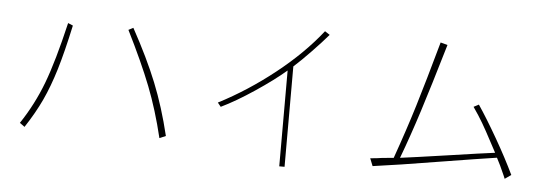

<svg xmlns="http://www.w3.org/2000/svg" viewBox="-48 -809 2856 1010"><g transform="rotate(5 1380.0 -303.5)"><path d="M812 -32Q777 -178 729.5 -299.5Q682 -421 600 -585L625 -598Q708 -447 758.5 -321.5Q809 -196 845 -46ZM74 -48Q144 -153 188.5 -270.5Q233 -388 281 -593L307 -582Q276 -439 248 -346.5Q220 -254 186 -181Q152 -108 100 -29Z M1481 61H1453V-445Q1389 -390 1292.5 -325.5Q1196 -261 1119 -224L1102 -245Q1255 -324 1395.5 -435.5Q1536 -547 1631 -668L1657 -651Q1623 -611 1571 -557Q1519 -503 1481 -469Z M2640 23 2632 4Q2609 -49 2590 -84Q2489 -69 2305 -39Q2063 1 1942 17L1926 -23Q1963 -26 1987 -30L2049 -36Q2103 -188 2143 -319Q2183 -450 2242 -662L2279 -652Q2213 -428 2170 -293.5Q2127 -159 2082 -39Q2146 -47 2345 -76Q2507 -100 2578 -109L2548 -165Q2518 -222 2496 -259.5Q2474 -297 2444 -340L2471 -354Q2517 -286 2574.5 -186Q2632 -86 2673 0Z"/></g></svg>

Font: LINE Seed Sans KR Thin
Style: Regular
Weight: 250
Designer: LINE BX Design & Sandoll Inc & Dalton Maag Ltd
Foundry: Sandoll Inc.
Version: Version 1.000